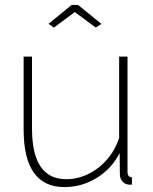

<svg xmlns="http://www.w3.org/2000/svg" viewBox="-20 -750 621 780"><path d="M76 -224V-520H110V-228Q110 -22 249 -22Q296 -22 339.5 -43.5Q383 -65 415.5 -103Q448 -141 464 -190V-520H498V-52Q498 -30 516 -30V0Q502 1 497 -1Q484 -4 475.5 -15.5Q467 -27 467 -42L466 -128Q433 -64 372.5 -27Q312 10 242 10Q76 10 76 -224ZM177 -653 271 -730H297L392 -653L369 -638L284 -701L199 -638Z"/></svg>

Font: Raleway ExtraLight
Style: Regular
Weight: 200
Designer: Matt McInerney, Pablo Impallari, Rodrigo Fuenzalida
Foundry: Matt McInerney, Pablo Impallari, Rodrigo Fuenzalida
Version: Version 4.026